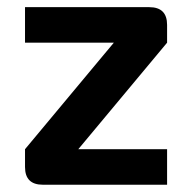

<svg xmlns="http://www.w3.org/2000/svg" viewBox="-20 -508 528 528"><path d="M48.8 -488.3H390.6Q439.5 -488.3 439.5 -439.5V-390.6L195.3 -97.7H439.5V0H97.7Q48.8 0 48.8 -48.8V-97.7L293 -390.6H48.8Z"/></svg>

Font: BabelStone Runic Beorhtric
Style: Regular
Weight: 400
Designer: Andrew West
Foundry: BabelStone
Version: Version 7.004;November 9, 2023